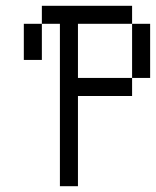

<svg xmlns="http://www.w3.org/2000/svg" viewBox="-20 -645 540 665"><path d="M187.5 -562.5V0H250V-312.5H437.5V-375H250V-562.5H437.5V-375H500V-562.5H437.5V-625H125V-562.5H62.5Q62.5 -562.5 62.5 -437.5H125Q125 -437.5 125 -562.5Z"/></svg>

Font: BFUnifontExMono
Style: Regular
Weight: 500
Version: Version 15.0.06